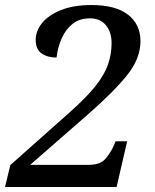

<svg xmlns="http://www.w3.org/2000/svg" viewBox="-36 -744 615 764"><path d="M-16 0 5 -87 239 -295Q307 -355 343.5 -401Q380 -447 394 -488Q408 -529 408 -572Q408 -616 385.5 -643.5Q363 -671 322 -671Q281 -671 253.5 -649.5Q226 -628 210 -592.5Q194 -557 189 -515Q153 -515 129.5 -531.5Q106 -548 106 -585Q106 -621 131.5 -652.5Q157 -684 207 -704Q257 -724 328 -724Q424 -724 473.5 -685.5Q523 -647 523 -580Q523 -511 469.5 -444.5Q416 -378 313 -288L84 -88H316Q363 -88 383.5 -112Q404 -136 417 -165L424 -182H470L428 0Z"/></svg>

Font: Noto Serif Medium
Style: Italic
Weight: 500
Italic angle: -12°
Designer: Monotype Design Team
Foundry: Monotype Imaging Inc.
Version: Version 2.014; ttfautohint (v1.8.4.7-5d5b)